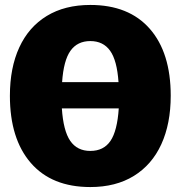

<svg xmlns="http://www.w3.org/2000/svg" viewBox="-20 -736 730 776"><path d="M670 -349Q670 -236 632 -153Q594 -70 521 -25Q448 20 345 20Q189 20 104.5 -77.5Q20 -175 20 -349Q20 -462 58 -544.5Q96 -627 169 -671.5Q242 -716 345 -716Q501 -716 585.5 -619.5Q670 -523 670 -349ZM231 -404H459Q453 -492 425 -531Q397 -570 345 -570Q293 -570 265 -531Q237 -492 231 -404ZM460 -298H230Q236 -207 264 -166.5Q292 -126 345 -126Q399 -126 426.5 -166.5Q454 -207 460 -298Z"/></svg>

Font: Fira Sans Black
Style: Regular
Weight: 900
Designer: Carrois Corporate & Edenspiekermann AG
Foundry: Carrois Corporate GbR & Edenspiekermann AG
Version: Version 4.203